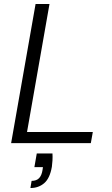

<svg xmlns="http://www.w3.org/2000/svg" viewBox="-20 -720 565 966"><path d="M36 0 159 -700H229L116 -56H447L437 0ZM133 226 139 190Q164 190 177 176Q190 162 194 135L196 121H153L165 52H244Q245 70 244 87.5Q243 105 241 119Q231 177 202.5 201.5Q174 226 133 226Z"/></svg>

Font: DM Sans 12pt Light
Style: Italic
Weight: 300
Italic angle: -10°
Version: Version 4.004;gftools[0.9.30]